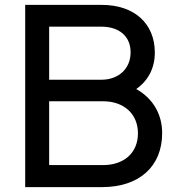

<svg xmlns="http://www.w3.org/2000/svg" viewBox="-20 -765 732 785"><path d="M83 0H397C549 0 643 -84 643 -221C643 -295 608 -361 537 -401C587 -436 613 -488 613 -550C613 -669 529 -745 396 -745H83ZM181 -90V-351H401C487 -351 544 -299 544 -220C544 -140 487 -90 401 -90ZM181 -439V-656H394C466 -656 514 -618 514 -551C514 -485 466 -439 394 -439Z"/></svg>

Font: Mluvka Medium
Style: Regular
Weight: 500
Designer: Modified by Jiří Krblich, Original typeface by Gumpita Rahayu
Foundry: Gumpita Rahayu & Jiří Krblich
Version: Version 2.000;Glyphs 3.1.1 (3134)